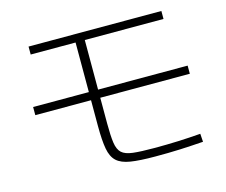

<svg xmlns="http://www.w3.org/2000/svg" viewBox="-103 -857 1207 1025"><g transform="rotate(-15 500.0 -345.0)"><path d="M635 26Q550 26 499.5 18Q449 10 423.5 -13.5Q398 -37 389.5 -84Q381 -131 381 -210V-672H133V-716H867V-672H432V-210Q432 -143 437.5 -104Q443 -65 462.5 -47Q482 -29 524.5 -24Q567 -19 642 -19Q713 -19 774 -21.5Q835 -24 898 -29L901 16Q872 18 839.5 20Q807 22 773.5 23.5Q740 25 705 25.5Q670 26 635 26ZM73 -353V-398H927V-353Z"/></g></svg>

Font: M PLUS 1 Code Light
Style: Regular
Weight: 300
Designer: Coji Morishita
Foundry: UNDERFOREST DESIGN
Version: Version 1.002